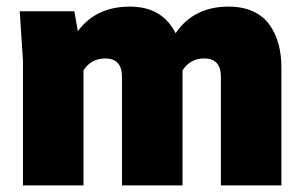

<svg xmlns="http://www.w3.org/2000/svg" viewBox="-20 -564 920 584"><path d="M835.9 0H651.9V-330.1Q651.9 -386.2 601.1 -386.2Q558.6 -386.2 535.2 -350.1V0H351.1V-330.1Q351.1 -386.2 299.8 -386.2Q257.3 -386.2 233.9 -350.1V0H49.8V-379.9L40 -529.8H206.1L216.8 -469.2Q272 -543.9 375 -543.9Q473.6 -543.9 514.2 -462.9Q568.8 -543.9 675.8 -543.9Q717.8 -543.9 749.3 -529.5Q780.8 -515.1 799.3 -489.3Q817.9 -463.4 826.9 -430.9Q835.9 -398.4 835.9 -359.9Z"/></svg>

Font: Cooper Hewitt
Style: Heavy
Weight: 713
Designer: Village Type and Design LLC
Foundry: Cooper Hewitt Smithsonian Design Museum
Version: 1.000